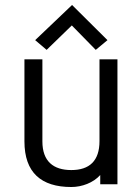

<svg xmlns="http://www.w3.org/2000/svg" viewBox="-20 -739 526 770"><path d="M451 0V-501H379V-173C379 -94 339 -57 266 -57C194 -57 150 -92 150 -172V-501H78V-172C78 -47 145 11 266 11C309 11 354 -6 382 -37V0ZM411 -578 269 -719 121 -578 167 -539 268 -637 364 -539Z"/></svg>

Font: Advent Pro
Style: Medium
Weight: 500
Designer: Andreas Kalpakidis
Foundry: Andreas Kalpakidis
Version: Version 2.002 2008